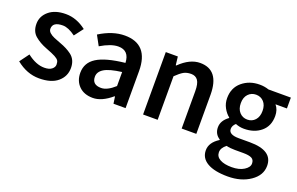

<svg xmlns="http://www.w3.org/2000/svg" viewBox="-88 -853 2200 1420"><g transform="rotate(20 1012.5 -143.0)"><path d="M23.9 -56.2 78.1 -129.9Q148.9 -74.7 213.9 -75.2Q252 -75.2 272 -91.1Q292 -106.9 292 -127.9Q292 -148.9 284.4 -159.9Q276.9 -170.9 255.4 -182.6Q233.9 -194.3 179.4 -215.1Q125 -235.8 86.9 -268.3Q48.8 -300.8 48.8 -360.8Q48.8 -420.9 97.4 -461.9Q146 -502.9 230.5 -502.9Q314.9 -502.9 391.1 -443.8L337.9 -374Q280.8 -416 237.8 -416Q158.2 -416 158.2 -361.8Q158.2 -344.7 172.6 -331.3Q187 -317.9 210.9 -307.6Q234.9 -297.4 263.7 -287.1Q317.9 -267.6 354.5 -240.2Q400.9 -206.1 400.9 -140.1Q400.9 -74.2 350.3 -31Q299.8 12.2 203.9 12.2Q107.9 12.2 23.9 -56.2Z M659.7 -78.1Q707.5 -78.1 766.6 -131.8V-242.2Q670.4 -230 629.6 -205.1Q588.9 -180.2 588.9 -141.1Q588.9 -78.1 659.7 -78.1ZM477.5 -131.8Q477.5 -210.9 546.6 -254.4Q615.7 -297.9 766.6 -314Q762.7 -410.2 676.8 -410.2Q619.6 -410.2 538.6 -361.8L496.6 -439Q598.6 -502.9 694.3 -502.9Q881.8 -502.9 881.8 -291V0H786.6L778.8 -54.2H774.9Q696.8 12.2 627.2 12.2Q557.6 12.2 517.6 -27.8Q477.5 -67.9 477.5 -131.8Z M1019.5 0V-491.2H1114.3L1122.1 -424.8H1126.5Q1206.5 -502.9 1287.1 -502.9Q1438 -502.9 1438.5 -308.1V0H1323.2V-293Q1323.2 -353 1305.2 -378.4Q1287.1 -403.8 1252 -403.8Q1216.8 -403.8 1192.6 -389.9Q1168.5 -376 1134.3 -342.8V0Z M1814 14.2H1747.1Q1707 14.2 1679.7 6.8Q1641.6 35.6 1641.8 70.3Q1642.1 105 1675.5 123.5Q1709 142.1 1767.6 142.1Q1826.2 142.1 1863.5 118.7Q1900.9 95.2 1900.9 65.7Q1900.9 36.1 1879.4 25.1Q1857.9 14.2 1814 14.2ZM1694.3 -254.6Q1718.8 -228 1755.9 -228Q1793 -228 1816.9 -254.4Q1840.8 -280.8 1840.8 -326.4Q1840.8 -372.1 1816.9 -397.9Q1793 -423.8 1755.9 -423.8Q1718.8 -423.8 1694.3 -397.9Q1669.9 -372.1 1669.9 -326.7Q1669.9 -281.2 1694.3 -254.6ZM1615.7 -16.1V-20Q1571.8 -47.9 1571.8 -100.8Q1571.8 -153.8 1626 -192.9V-196.8Q1599.1 -217.8 1580.6 -252Q1562 -286.1 1562 -327.1Q1562 -408.2 1618.4 -455.6Q1674.8 -502.9 1755.9 -502.9Q1793.9 -502.9 1827.6 -491.2H2003.9V-405.8H1914.1Q1941.9 -372.6 1941.9 -323.2Q1941.9 -244.1 1889.4 -200Q1836.9 -155.8 1755.9 -155.8Q1720.7 -155.8 1689 -168.9Q1665 -147.9 1665 -122.1Q1665 -77.1 1744.6 -77.1H1832Q2012.2 -77.1 2011.7 43.9Q2011.7 118.2 1939.9 167.5Q1868.2 216.8 1763.2 216.8Q1658.2 216.8 1602.1 183.8Q1545.9 150.9 1545.9 89.4Q1545.9 27.8 1615.7 -16.1Z"/></g></svg>

Font: SourceSansPro-Semibold
Style: Regular
Weight: 600
Designer: Paul D. Hunt
Foundry: Adobe Systems Incorporated
Version: Version 2.020;PS 2.0;hotconv 1.0.86;makeotf.lib2.5.63406